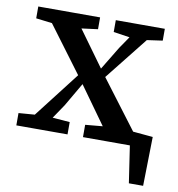

<svg xmlns="http://www.w3.org/2000/svg" viewBox="-75 -561 727 783"><g transform="rotate(10 288.5 -170.0)"><path d="M527 0H440V-62L573 -50L569 153H510L481 -41ZM17 0V-51L108 -58H139L229 -51V0ZM41 -1 256 -279 293 -237H268L197 -115L120 -1ZM293 0V-51L402 -61H453L560 -51V0ZM315 -226 281 -267H304L375 -384L449 -492H526ZM406 0 244 -226 45 -493H168L324 -278L534 0ZM21 -444V-493H277V-444L176 -431H128ZM342 -444V-493H545V-444L453 -431H428Z"/></g></svg>

Font: Source Serif 4 Medium
Style: Regular
Weight: 500
Designer: Frank Grießhammer
Foundry: Adobe Systems Incorporated
Version: Version 4.004;hotconv 1.0.116;makeotfexe 2.5.65601